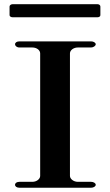

<svg xmlns="http://www.w3.org/2000/svg" viewBox="-20 -880 514 900"><path d="M71.3 0H406.9C417.8 0 428.7 -5.9 428.7 -13.9C428.7 -21.8 417.8 -27.7 406.9 -27.7H344.6C324.8 -27.7 307.9 -41.6 307.9 -55.4V-629.7C307.9 -644.6 324.8 -657.4 344.6 -657.4H406.9C417.8 -657.4 428.7 -665.3 428.7 -672.3C428.7 -680.2 417.8 -686.1 406.9 -686.1H71.3C58.4 -686.1 50.5 -680.2 50.5 -672.3C50.5 -665.3 58.4 -657.4 71.3 -657.4H131.7C152.5 -657.4 168.3 -644.6 168.3 -629.7V-55.4C168.3 -41.6 152.5 -27.7 131.7 -27.7H71.3C58.4 -27.7 50.5 -21.8 50.5 -13.9C50.5 -5.9 58.4 0 71.3 0ZM39.6 -799H436.6C444.6 -799 450.5 -803 450.5 -808.9V-849.5C450.5 -855.4 444.6 -860.4 436.6 -860.4H39.6C31.7 -860.4 24.8 -855.4 24.8 -849.5V-808.9C24.8 -803 31.7 -799 39.6 -799Z"/></svg>

Font: Biblismive
Style: Regular
Weight: 400
Designer: Susan Drake
Foundry: Susan Drake
Version: Version 1.0; ttfautohint (v1.8.4.7-5d5b)